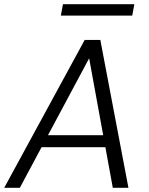

<svg xmlns="http://www.w3.org/2000/svg" viewBox="-31 -889 706 909"><path d="M-11 0 370 -700H444L577 0H503L391 -613L63 0ZM128 -192 157 -249H491L502 -192ZM257 -815 267 -869H605L595 -815Z"/></svg>

Font: DM Sans 12pt Light
Style: Italic
Weight: 300
Italic angle: -10°
Version: Version 4.004;gftools[0.9.30]